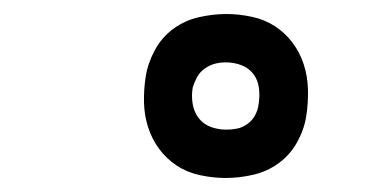

<svg xmlns="http://www.w3.org/2000/svg" viewBox="-20 -794 540 274"><path d="M302 -540Q284 -540 265.5 -544Q247 -548 232.5 -557.5Q218 -567 207.5 -581Q197 -595 191.5 -612Q186 -629 185.5 -647.5Q185 -666 188 -685Q191 -704 201 -722.5Q211 -741 227.5 -753Q244 -765 264 -769.5Q284 -774 303 -774Q321 -774 339.5 -770Q358 -766 372.5 -756.5Q387 -747 397.5 -733Q408 -719 413.5 -702Q419 -685 419.5 -666Q420 -647 417 -628Q414 -609 404 -591Q394 -573 377.5 -561Q361 -549 341 -544.5Q321 -540 302 -540ZM303 -609Q311 -609 318.5 -610.5Q326 -612 333 -617Q340 -622 344 -629.5Q348 -637 349 -645Q351 -657 349.5 -668.5Q348 -680 341.5 -688.5Q335 -697 324.5 -701Q314 -705 302 -705Q294 -705 286.5 -703Q279 -701 272 -696Q265 -691 261 -683.5Q257 -676 255 -669Q253 -657 255 -645.5Q257 -634 263.5 -625.5Q270 -617 280.5 -613Q291 -609 303 -609Z"/></svg>

Font: Iosevka Web
Style: Italic
Weight: 400
Italic angle: -9°
Monospace: yes
Designer: Belleve Invis
Foundry: Belleve Invis
Version: Version 28.0.3; ttfautohint (v1.8.3)